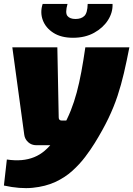

<svg xmlns="http://www.w3.org/2000/svg" viewBox="-33 -742 681 981"><path d="M628 -500Q614 -428 600 -368Q586 -308 567.5 -252Q549 -196 521 -137.5Q493 -79 451 -11Q430 23 402 60Q374 97 336.5 131Q299 165 249 188Q199 211 134 217.5Q69 224 -13 206L2 73Q43 79 77.5 76Q112 73 141.5 61Q171 49 195.5 28Q220 7 242.5 -22.5Q265 -52 286 -89Q311 -133 328.5 -177Q346 -221 359 -269.5Q372 -318 382.5 -374.5Q393 -431 403 -500ZM260 -500 267 -142Q267 -126 283 -126H339L298 0H153Q128 0 111 -15.5Q94 -31 91 -53L30 -500ZM415 -722H542Q544 -679 519 -639.5Q494 -600 448 -574.5Q402 -549 340 -549Q279 -549 239.5 -574.5Q200 -600 185.5 -639.5Q171 -679 185 -722H312Q299 -676 311.5 -660.5Q324 -645 353 -645Q382 -645 398 -660.5Q414 -676 415 -722Z"/></svg>

Font: Exo 2 Black
Style: Italic
Weight: 900
Italic angle: -8°
Designer: Natanael Gama
Foundry: Natanael Gama
Version: Version 2.010